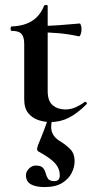

<svg xmlns="http://www.w3.org/2000/svg" viewBox="-20 -482 376 777"><path d="M184 12Q160 12 135.5 4Q111 -4 94.5 -24Q78 -44 78 -80V-302Q78 -323 73 -335Q68 -347 57 -352Q46 -357 27 -357Q23 -357 23 -366Q23 -375 27 -375Q78 -377 110 -397.5Q142 -418 158 -458Q160 -462 166.5 -462Q173 -462 173 -458V-113Q173 -73 193.5 -56Q214 -39 244 -39Q267 -39 287.5 -48.5Q308 -58 322 -69Q325 -72 329.5 -67.5Q334 -63 330 -60Q293 -23 258.5 -5.5Q224 12 184 12ZM299 -335Q258 -344 219.5 -347.5Q181 -351 138 -351V-377Q179 -377 218.5 -380Q258 -383 303 -387Q305 -387 307.5 -379.5Q310 -372 310 -363Q310 -353 306.5 -343.5Q303 -334 299 -335ZM191 2Q186 23 187.5 39Q189 55 198.5 68Q208 81 227 92Q248 105 265 122.5Q282 140 282 170Q282 194 270 218Q258 242 231.5 258.5Q205 275 160 275Q124 275 104.5 263.5Q85 252 85 227Q85 213 97 200.5Q109 188 125 188Q146 188 154 197.5Q162 207 165 219.5Q168 232 174.5 241.5Q181 251 200 251Q222 251 222 227Q222 201 204 180Q186 159 139 133Q132 130 130.5 124Q129 118 134 105Q144 81 149 68Q154 55 159.5 41Q165 27 174 1Z"/></svg>

Font: Cormorant Infant Light
Style: Bold
Weight: 700
Version: Version 4.001